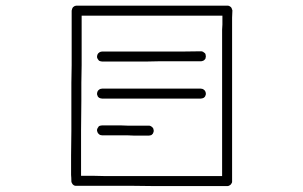

<svg xmlns="http://www.w3.org/2000/svg" viewBox="-20 -832 1040 658"><path d="M433.6 -655.3Q458 -655.3 481.4 -655.3Q505.9 -655.3 529.3 -655.3Q564.5 -655.3 599.6 -655.3Q633.8 -656.2 668.9 -656.2Q671.9 -656.2 673.8 -655.3Q676.8 -654.3 678.7 -652.3Q680.7 -651.4 682.6 -649.4Q684.6 -646.5 684.6 -644.5Q685.5 -641.6 685.5 -638.7Q685.5 -636.7 684.6 -633.8Q684.6 -630.9 682.6 -628.9Q680.7 -627 678.7 -625Q676.8 -624 673.8 -623Q671.9 -622.1 668.9 -622.1Q658.2 -622.1 647.5 -622.1Q635.7 -622.1 625 -622.1Q601.6 -622.1 577.1 -622.1Q553.7 -622.1 529.3 -622.1Q505.9 -621.1 481.4 -621.1Q458 -621.1 434.6 -621.1Q401.4 -621.1 389.6 -621.1Q377.9 -621.1 362.3 -621.1Q359.4 -621.1 355.5 -621.1Q351.6 -621.1 347.7 -621.1Q344.7 -621.1 342.8 -621.1Q339.8 -621.1 336.9 -621.1Q335 -621.1 333 -621.1Q332 -621.1 330.1 -621.1Q327.1 -621.1 324.2 -622.1Q322.3 -623 319.3 -624Q317.4 -626 316.4 -627.9Q314.5 -629.9 313.5 -632.8Q312.5 -634.8 312.5 -637.7Q312.5 -640.6 313.5 -643.6Q314.5 -645.5 315.4 -647.5Q317.4 -650.4 319.3 -651.4Q321.3 -653.3 324.2 -654.3Q327.1 -655.3 329.1 -655.3Q331.1 -655.3 332 -655.3Q333 -655.3 334 -655.3Q335 -655.3 335.9 -655.3Q335.9 -655.3 336.9 -655.3Q339.8 -655.3 342.8 -655.3Q344.7 -655.3 347.7 -655.3Q361.3 -655.3 375 -655.3Q388.7 -655.3 402.3 -655.3Q410.2 -655.3 418 -655.3Q425.8 -655.3 433.6 -655.3ZM330.1 -494.1Q327.1 -494.1 324.2 -495.1Q321.3 -496.1 319.3 -497.1Q317.4 -499 315.4 -501Q314.5 -502.9 313.5 -505.9Q312.5 -507.8 312.5 -510.7Q312.5 -513.7 313.5 -516.6Q314.5 -518.6 315.4 -520.5Q317.4 -523.4 319.3 -524.4Q321.3 -526.4 324.2 -527.3Q327.1 -528.3 330.1 -528.3Q340.8 -528.3 351.6 -528.3Q362.3 -528.3 373 -528.3Q381.8 -528.3 390.6 -528.3Q399.4 -528.3 408.2 -528.3Q435.5 -528.3 461.9 -528.3Q488.3 -528.3 514.6 -528.3Q552.7 -528.3 591.8 -528.3Q629.9 -528.3 668 -528.3Q670.9 -528.3 673.8 -527.3Q676.8 -526.4 678.7 -524.4Q680.7 -523.4 682.6 -520.5Q683.6 -518.6 684.6 -516.6Q685.5 -513.7 685.5 -510.7Q685.5 -507.8 684.6 -505.9Q683.6 -502.9 682.6 -501Q680.7 -499 678.7 -497.1Q676.8 -496.1 673.8 -495.1Q670.9 -494.1 668 -494.1Q656.2 -494.1 644.5 -494.1Q631.8 -494.1 620.1 -494.1Q593.8 -494.1 567.4 -494.1Q541 -494.1 514.6 -494.1Q488.3 -494.1 461.9 -494.1Q435.5 -494.1 408.2 -494.1Q399.4 -494.1 390.6 -494.1Q381.8 -494.1 373 -494.1Q362.3 -494.1 351.6 -494.1Q340.8 -494.1 330.1 -494.1ZM329.1 -368.2Q327.1 -369.1 324.2 -369.1Q321.3 -370.1 319.3 -372.1Q317.4 -374 315.4 -376Q314.5 -377.9 313.5 -380.9Q312.5 -382.8 312.5 -385.7Q312.5 -388.7 313.5 -390.6Q314.5 -393.6 316.4 -395.5Q317.4 -398.4 319.3 -399.4Q322.3 -401.4 324.2 -401.4Q327.1 -402.3 330.1 -402.3Q335 -402.3 339.8 -402.3Q345.7 -402.3 350.6 -402.3Q354.5 -402.3 358.4 -402.3Q363.3 -402.3 367.2 -402.3Q379.9 -402.3 392.6 -402.3Q404.3 -401.4 417 -401.4Q435.5 -401.4 454.1 -401.4Q471.7 -401.4 490.2 -401.4Q493.2 -401.4 495.1 -400.4Q498 -399.4 500 -397.5Q502 -396.5 503.9 -393.6Q505.9 -391.6 505.9 -388.7Q506.8 -386.7 506.8 -383.8Q506.8 -380.9 505.9 -378.9Q504.9 -376 503.9 -374Q502 -372.1 500 -370.1Q498 -368.2 495.1 -368.2Q492.2 -367.2 490.2 -367.2Q484.4 -367.2 478.5 -367.2Q472.7 -367.2 466.8 -367.2Q454.1 -367.2 441.4 -367.2Q429.7 -367.2 417 -368.2Q404.3 -368.2 391.6 -368.2Q378.9 -368.2 367.2 -368.2Q362.3 -368.2 358.4 -368.2Q354.5 -368.2 350.6 -368.2Q344.7 -368.2 339.8 -368.2Q335 -368.2 329.1 -368.2ZM758.8 -812.5Q760.7 -812.5 762.7 -812.5Q763.7 -811.5 765.6 -811.5Q767.6 -810.5 768.6 -809.6Q769.5 -808.6 771.5 -807.6Q772.5 -806.6 773.4 -804.7Q774.4 -803.7 774.4 -801.8Q775.4 -798.8 776.4 -796.9Q776.4 -794.9 776.4 -794.9Q776.4 -783.2 775.4 -771.5Q775.4 -759.8 775.4 -748Q775.4 -739.3 775.4 -730.5Q775.4 -721.7 775.4 -711.9Q775.4 -698.2 775.4 -698.2Q775.4 -698.2 775.4 -683.6Q775.4 -639.6 775.4 -596.7Q775.4 -553.7 775.4 -509.8Q775.4 -480.5 775.4 -451.2Q775.4 -420.9 775.4 -391.6Q775.4 -359.4 775.4 -326.2Q775.4 -293 775.4 -260.7Q775.4 -253.9 775.4 -246.1Q775.4 -239.3 775.4 -232.4Q775.4 -222.7 775.4 -222.7Q775.4 -222.7 775.4 -210.9Q775.4 -210 775.4 -208Q774.4 -206.1 774.4 -205.1Q773.4 -203.1 772.5 -202.1Q771.5 -200.2 770.5 -199.2Q769.5 -198.2 767.6 -197.3Q766.6 -196.3 764.6 -195.3Q761.7 -194.3 759.8 -194.3Q757.8 -194.3 757.8 -194.3Q695.3 -194.3 633.8 -194.3Q571.3 -194.3 508.8 -194.3Q467.8 -194.3 426.8 -195.3Q384.8 -195.3 343.8 -195.3Q294.9 -195.3 293.9 -195.3Q293.9 -195.3 241.2 -195.3Q239.3 -195.3 238.3 -195.3Q236.3 -195.3 234.4 -196.3Q233.4 -197.3 231.4 -198.2Q230.5 -199.2 229.5 -200.2Q227.5 -201.2 227.5 -203.1Q226.6 -204.1 225.6 -206.1Q224.6 -208 224.6 -210Q224.6 -211.9 224.6 -211.9Q224.6 -222.7 223.6 -232.4Q223.6 -243.2 223.6 -252.9Q223.6 -259.8 223.6 -267.6Q223.6 -274.4 223.6 -282.2Q223.6 -291 223.6 -298.8Q223.6 -341.8 224.6 -384.8Q224.6 -436.5 224.6 -488.3Q224.6 -517.6 224.6 -547.9Q225.6 -578.1 225.6 -608.4Q225.6 -627 225.6 -646.5Q225.6 -665 225.6 -683.6Q225.6 -698.2 225.6 -711.9Q225.6 -725.6 225.6 -739.3Q225.6 -747.1 225.6 -755.9Q225.6 -764.6 225.6 -772.5Q225.6 -783.2 225.6 -783.2Q225.6 -783.2 225.6 -795.9Q225.6 -796.9 226.6 -798.8Q226.6 -800.8 227.5 -801.8Q227.5 -803.7 228.5 -804.7Q229.5 -806.6 230.5 -807.6Q232.4 -808.6 233.4 -809.6Q234.4 -810.5 236.3 -811.5Q239.3 -812.5 241.2 -812.5Q243.2 -812.5 243.2 -812.5Q304.7 -812.5 367.2 -812.5Q429.7 -812.5 492.2 -812.5Q533.2 -812.5 574.2 -812.5Q615.2 -812.5 656.2 -812.5Q668 -812.5 680.7 -812.5Q692.4 -812.5 705.1 -812.5Q718.8 -812.5 732.4 -812.5Q745.1 -812.5 758.8 -812.5ZM741.2 -391.6Q741.2 -420.9 741.2 -451.2Q741.2 -480.5 741.2 -509.8Q741.2 -580.1 741.2 -618.2Q741.2 -656.2 741.2 -683.6Q741.2 -687.5 741.2 -691.4Q741.2 -695.3 741.2 -699.2Q741.2 -703.1 741.2 -706.1Q741.2 -709 741.2 -711.9Q741.2 -721.7 741.2 -730.5Q742.2 -739.3 742.2 -748Q742.2 -755.9 742.2 -763.7Q742.2 -770.5 742.2 -778.3Q720.7 -778.3 699.2 -778.3Q677.7 -778.3 656.2 -778.3Q615.2 -778.3 574.2 -778.3Q533.2 -778.3 492.2 -778.3Q433.6 -778.3 376 -778.3Q317.4 -778.3 259.8 -778.3Q259.8 -776.4 259.8 -775.4Q259.8 -774.4 259.8 -772.5Q259.8 -763.7 259.8 -755.9Q259.8 -747.1 259.8 -739.3Q259.8 -706.1 259.8 -673.8Q259.8 -640.6 259.8 -608.4Q258.8 -578.1 258.8 -547.9Q258.8 -517.6 258.8 -487.3Q258.8 -436.5 257.8 -384.8Q257.8 -334 257.8 -282.2Q257.8 -275.4 257.8 -267.6Q257.8 -260.7 257.8 -252.9Q257.8 -247.1 257.8 -241.2Q257.8 -235.4 257.8 -229.5Q279.3 -229.5 300.8 -229.5Q322.3 -228.5 343.8 -228.5Q385.7 -228.5 426.8 -228.5Q467.8 -228.5 508.8 -228.5Q566.4 -228.5 625 -228.5Q683.6 -228.5 741.2 -228.5Q741.2 -229.5 741.2 -230.5Q741.2 -231.4 741.2 -232.4Q741.2 -239.3 741.2 -246.1Q741.2 -253.9 741.2 -260.7Q741.2 -283.2 741.2 -306.6Q741.2 -329.1 741.2 -352.5Q741.2 -362.3 741.2 -372.1Q741.2 -381.8 741.2 -391.6Z"/></svg>

Font: LetsEatIcons
Style: Regular
Weight: 400
Designer: Swedish Technologies
Foundry: Swedish Technologies
Version: Version 1.26.0